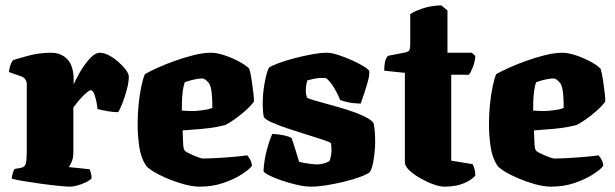

<svg xmlns="http://www.w3.org/2000/svg" viewBox="-20 -697 2296 717"><path d="M242 0Q229 0 198.5 -3Q168 -6 132 -11Q96 -16 66 -21Q36 -26 24 -30Q24 -37 27 -47.5Q30 -58 34 -66L57 -70Q67 -72 72 -77.5Q77 -83 78.5 -98.5Q80 -114 80 -147V-382Q80 -393 74.5 -400.5Q69 -408 61 -411L13 -428Q15 -440 18 -451Q21 -462 28 -472Q45 -478 86 -489Q127 -500 170 -500Q209 -500 232 -475Q255 -450 255 -400V-382Q257 -386 266 -404.5Q275 -423 289.5 -445Q304 -467 320.5 -483.5Q337 -500 353 -500Q369 -500 387.5 -490Q406 -480 423 -465Q440 -450 450.5 -435.5Q461 -421 461 -411Q461 -390 453.5 -362Q446 -334 436.5 -310Q427 -286 421 -278Q403 -278 380.5 -282Q358 -286 344 -290Q344 -295 341 -312Q338 -329 332.5 -344.5Q327 -360 319 -360Q314 -360 305 -352.5Q296 -345 286 -334.5Q276 -324 267.5 -313Q259 -302 254 -296V-129Q254 -107 247.5 -92.5Q241 -78 237 -73L315 -65Q317 -60 319.5 -50.5Q322 -41 322 -31Q315 -23 300 -16Q285 -9 269.5 -4.5Q254 0 242 0Z M726 0Q699 0 666.5 -9Q634 -18 603.5 -31Q573 -44 551.5 -57.5Q530 -71 525 -79Q506 -108 500 -149.5Q494 -191 494 -234Q494 -269 497.5 -305.5Q501 -342 507.5 -373Q514 -404 521 -420Q536 -429 565.5 -442.5Q595 -456 631 -469Q667 -482 703 -491Q739 -500 768 -500Q790 -500 818.5 -490.5Q847 -481 873 -467Q899 -453 911 -440Q916 -423 920 -397Q924 -371 926.5 -348Q929 -325 928 -317Q914 -299 894 -281.5Q874 -264 854.5 -250.5Q835 -237 821 -230Q789 -222 760 -218.5Q731 -215 706.5 -213.5Q682 -212 662 -210Q663 -176 664 -158.5Q665 -141 669 -136Q671 -132 680.5 -127Q690 -122 701.5 -117Q713 -112 723.5 -108.5Q734 -105 739 -105Q754 -105 774 -106Q794 -107 816 -108.5Q838 -110 860.5 -112Q883 -114 903 -117Q908 -112 913.5 -102.5Q919 -93 921 -78Q912 -65 883.5 -46.5Q855 -28 814.5 -14Q774 0 726 0ZM714 -283Q724 -284 733.5 -285Q743 -286 753 -288Q763 -290 773 -294Q773 -305 772.5 -321Q772 -337 770 -354Q768 -371 762 -384Q755 -393 749.5 -397.5Q744 -402 740.5 -403Q737 -404 735 -404Q728 -404 715.5 -402Q703 -400 690.5 -396.5Q678 -393 670 -390Q665 -376 662.5 -356.5Q660 -337 659.5 -318Q659 -299 659 -284Q676 -283 689 -282.5Q702 -282 714 -283Z M1143 0Q1118 0 1088 -7Q1058 -14 1030.5 -23.5Q1003 -33 984.5 -42.5Q966 -52 964 -58Q966 -98 976.5 -137Q987 -176 997 -197Q1020 -196 1040.5 -191.5Q1061 -187 1069 -181Q1075 -165 1082.5 -140Q1090 -115 1097 -93Q1109 -89 1132 -86Q1155 -83 1164 -83Q1172 -83 1184.5 -85.5Q1197 -88 1210 -95Q1213 -101 1215.5 -113Q1218 -125 1218 -138Q1218 -146 1217 -153.5Q1216 -161 1216 -162Q1213 -166 1188 -174.5Q1163 -183 1127 -194Q1091 -205 1055 -217Q1019 -229 993.5 -240.5Q968 -252 965 -261Q963 -269 962 -284.5Q961 -300 961 -310Q961 -345 967.5 -383.5Q974 -422 984 -444Q995 -452 1021 -461.5Q1047 -471 1079.5 -479.5Q1112 -488 1144.5 -494Q1177 -500 1202 -500Q1218 -500 1244 -491.5Q1270 -483 1296.5 -471Q1323 -459 1341 -447.5Q1359 -436 1359 -430Q1360 -416 1354 -394Q1348 -372 1340.5 -349.5Q1333 -327 1327 -310Q1297 -311 1277.5 -315.5Q1258 -320 1250 -324Q1237 -357 1219.5 -381.5Q1202 -406 1193 -406Q1181 -406 1172 -405.5Q1163 -405 1153.5 -403Q1144 -401 1128 -397Q1124 -385 1123 -375.5Q1122 -366 1122 -358Q1122 -351 1123 -346Q1124 -341 1126 -333Q1130 -329 1152.5 -322.5Q1175 -316 1208 -307Q1241 -298 1275 -287.5Q1309 -277 1336 -264.5Q1363 -252 1374 -239Q1378 -228 1379.5 -207Q1381 -186 1381 -170Q1381 -137 1375.5 -102Q1370 -67 1361 -54Q1349 -45 1322.5 -35.5Q1296 -26 1263 -18Q1230 -10 1198 -5Q1166 0 1143 0Z M1639 0Q1622 0 1597.5 -9Q1573 -18 1548.5 -32Q1524 -46 1508 -61.5Q1492 -77 1492 -90V-425L1415 -433Q1415 -462 1420.5 -475Q1426 -488 1431 -489L1493 -501Q1501 -503 1506.5 -506.5Q1512 -510 1512 -534V-644Q1523 -653 1555.5 -664.5Q1588 -676 1628 -677L1651 -658V-500H1742L1755 -488Q1754 -468 1746.5 -448Q1739 -428 1731 -418H1665V-97L1745 -84Q1748 -79 1751.5 -67.5Q1755 -56 1755 -41Q1743 -28 1725 -18.5Q1707 -9 1685.5 -4.5Q1664 0 1639 0Z M2038 0Q2011 0 1978.5 -9Q1946 -18 1915.5 -31Q1885 -44 1863.5 -57.5Q1842 -71 1837 -79Q1818 -108 1812 -149.5Q1806 -191 1806 -234Q1806 -269 1809.5 -305.5Q1813 -342 1819.5 -373Q1826 -404 1833 -420Q1848 -429 1877.5 -442.5Q1907 -456 1943 -469Q1979 -482 2015 -491Q2051 -500 2080 -500Q2102 -500 2130.5 -490.5Q2159 -481 2185 -467Q2211 -453 2223 -440Q2228 -423 2232 -397Q2236 -371 2238.5 -348Q2241 -325 2240 -317Q2226 -299 2206 -281.5Q2186 -264 2166.5 -250.5Q2147 -237 2133 -230Q2101 -222 2072 -218.5Q2043 -215 2018.5 -213.5Q1994 -212 1974 -210Q1975 -176 1976 -158.5Q1977 -141 1981 -136Q1983 -132 1992.5 -127Q2002 -122 2013.5 -117Q2025 -112 2035.5 -108.5Q2046 -105 2051 -105Q2066 -105 2086 -106Q2106 -107 2128 -108.5Q2150 -110 2172.5 -112Q2195 -114 2215 -117Q2220 -112 2225.5 -102.5Q2231 -93 2233 -78Q2224 -65 2195.5 -46.5Q2167 -28 2126.5 -14Q2086 0 2038 0ZM2026 -283Q2036 -284 2045.5 -285Q2055 -286 2065 -288Q2075 -290 2085 -294Q2085 -305 2084.5 -321Q2084 -337 2082 -354Q2080 -371 2074 -384Q2067 -393 2061.5 -397.5Q2056 -402 2052.5 -403Q2049 -404 2047 -404Q2040 -404 2027.5 -402Q2015 -400 2002.5 -396.5Q1990 -393 1982 -390Q1977 -376 1974.5 -356.5Q1972 -337 1971.5 -318Q1971 -299 1971 -284Q1988 -283 2001 -282.5Q2014 -282 2026 -283Z"/></svg>

Font: Texturina 12pt Black
Style: Regular
Weight: 900
Designer: Guillermo Torres Carreño
Foundry: Omnibus-Type
Version: Version 1.002